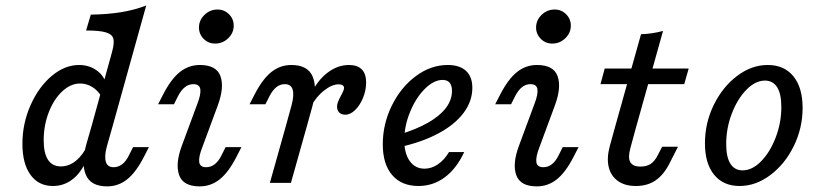

<svg xmlns="http://www.w3.org/2000/svg" viewBox="-20 -661 2980 694"><path d="M61 -141.4Q61 -213.6 89.9 -279.6Q118.9 -345.7 166.2 -385.9Q213.6 -426.1 265.9 -426.1Q301.2 -426.1 327.9 -407.6Q354.7 -389.2 363.7 -358.4L346.8 -311.6Q333.9 -334.1 313.4 -346.6Q292.8 -359.2 269.6 -359.2Q235.4 -359.2 204.9 -330.7Q174.4 -302.3 156.2 -254.9Q137.9 -207.5 137.9 -154.3Q137.9 -107.3 153.5 -83.4Q169.1 -59.5 200.2 -59.5Q229.3 -59.5 254.6 -80Q279.9 -100.6 297.9 -138.9L297.6 -95.5Q279.3 -44.1 246.6 -16.4Q213.9 11.3 171.4 11.3Q119.4 11.3 90.2 -29.1Q61 -69.5 61 -141.4ZM291.2 -550.8 308.2 -608.1Q368 -608.9 417.5 -616.9Q466.9 -625 508.5 -641.1L387.5 -206.7H311.4L385.7 -475.8Q393.7 -505.6 389.7 -521.3Q385.6 -537 363 -543.9Q340.4 -550.8 291.2 -550.8ZM390.8 -56.6Q407.8 -56.6 421.8 -67.4Q435.8 -78.2 446.2 -99.8L461 -129.2H518.2L500.1 -93.8Q471.3 -37.8 439.3 -12.5Q407.4 12.7 367.5 12.7Q308 12.7 290.4 -28.9Q272.9 -70.5 291.6 -137.7L311.4 -206.7H387.5L366.3 -131.9Q356.7 -96.6 362.5 -76.6Q368.2 -56.6 390.8 -56.6Z M678.9 -356.8Q662 -356.8 648.4 -346Q634.7 -335.2 623.5 -313.6L608.8 -284.2H551.5L569.7 -319.6Q598.4 -375.6 630.4 -400.9Q662.4 -426.1 702.3 -426.1Q762.5 -426.1 776.9 -385.6Q791.3 -345.2 767.1 -279.6L711 -128Q697.5 -93.5 700.1 -75.1Q702.7 -56.6 725.3 -56.6Q742.2 -56.6 756.2 -67.4Q770.2 -78.2 780.7 -99.8L795.5 -129.2H852.7L834.6 -93.8Q805.8 -37.8 773.8 -12.5Q741.8 12.7 701.9 12.7Q642.4 12.7 627.7 -27.7Q612.9 -68.2 637.1 -133.8L693.2 -285.3Q706.7 -319.9 704.1 -338.3Q701.5 -356.8 678.9 -356.8ZM699.2 -561.6Q699.2 -588 719.2 -607.3Q739.2 -626.6 766.2 -626.6Q790.7 -626.6 807.8 -609.5Q824.8 -592.5 824.8 -568.5Q824.8 -542 804.8 -522.7Q784.8 -503.5 757.7 -503.5Q733.2 -503.5 716.2 -520.5Q699.2 -537.6 699.2 -561.6Z M1009.6 -356.8Q992.6 -356.8 979 -346Q965.4 -335.2 954.2 -313.6L939.4 -284.2H882.1L900.3 -319.6Q929.1 -375.6 961.1 -400.9Q993 -426.1 1032.9 -426.1Q1092.4 -426.1 1110 -384.5Q1127.5 -342.9 1108.8 -275.7L1089.7 -206.7H1013.6L1034.1 -281.5Q1043.7 -316.8 1037.9 -336.8Q1032.2 -356.8 1009.6 -356.8ZM1013.6 -206.7H1089.7L1031.6 0H955.5ZM1198.3 -275.4Q1198.3 -284.5 1202 -293.6Q1205.7 -302.6 1212.2 -314.8Q1216.3 -322.2 1219.9 -330Q1223.6 -337.7 1223.6 -343.5Q1223.6 -349.4 1218.3 -352.8Q1213 -356.2 1204 -356.2Q1179.6 -356.2 1151 -333.5Q1122.4 -310.9 1105.5 -278.2L1105 -322.8Q1128.4 -371.7 1164.7 -398.9Q1201 -426.1 1241.3 -426.1Q1271.8 -426.1 1287.6 -410.3Q1303.4 -394.4 1303.4 -363.2Q1303.4 -334.7 1292.3 -307.6Q1281.2 -280.4 1263.8 -263.4Q1246.5 -246.4 1228.2 -246.4Q1214.1 -246.4 1206.2 -254.3Q1198.3 -262.2 1198.3 -275.4Z M1363.6 -139.2Q1363.6 -213.2 1396.4 -279.5Q1429.1 -345.8 1483.2 -386Q1537.3 -426.1 1598.1 -426.1Q1641.4 -426.1 1664.4 -404.9Q1687.3 -383.6 1687.3 -343.6Q1687.3 -294.8 1655.4 -252.5Q1623.5 -210.2 1563.9 -178.4Q1504.3 -146.7 1423.1 -129L1423.9 -175Q1485.8 -193.7 1528 -218Q1570.1 -242.2 1591.9 -271Q1613.7 -299.9 1613.7 -332.5Q1613.7 -352.4 1605.1 -362.2Q1596.5 -372.1 1580.1 -372.1Q1547.9 -372.1 1515.5 -339.7Q1483 -307.3 1462.2 -256.3Q1441.3 -205.3 1441.3 -155.1Q1441.3 -106.7 1460.9 -79Q1480.6 -51.3 1514.5 -51.3Q1539.6 -51.3 1562.8 -67Q1586 -82.7 1603 -111.3H1657.9Q1630 -51.4 1587.6 -20Q1545.3 11.3 1492.6 11.3Q1431.5 11.3 1397.6 -28.2Q1363.6 -67.7 1363.6 -139.2Z M1897.5 -356.8Q1880.5 -356.8 1866.9 -346Q1853.3 -335.2 1842.1 -313.6L1827.3 -284.2H1770L1788.2 -319.6Q1817 -375.6 1849 -400.9Q1880.9 -426.1 1920.8 -426.1Q1981.1 -426.1 1995.5 -385.6Q2009.9 -345.2 1985.6 -279.6L1929.5 -128Q1916.1 -93.5 1918.7 -75.1Q1921.3 -56.6 1943.8 -56.6Q1960.8 -56.6 1974.8 -67.4Q1988.8 -78.2 1999.3 -99.8L2014 -129.2H2071.3L2053.1 -93.8Q2024.3 -37.8 1992.4 -12.5Q1960.4 12.7 1920.5 12.7Q1861 12.7 1846.2 -27.7Q1831.4 -68.2 1855.7 -133.8L1911.8 -285.3Q1925.2 -319.9 1922.6 -338.3Q1920 -356.8 1897.5 -356.8ZM1917.7 -561.6Q1917.7 -588 1937.7 -607.3Q1957.7 -626.6 1984.8 -626.6Q2009.3 -626.6 2026.3 -609.5Q2043.3 -592.5 2043.3 -568.5Q2043.3 -542 2023.3 -522.7Q2003.3 -503.5 1976.3 -503.5Q1951.8 -503.5 1934.8 -520.5Q1917.7 -537.6 1917.7 -561.6Z M2376.6 -549.2 2280.7 -206.7H2204.5L2297 -537.3Q2338 -538.7 2376.6 -549.2ZM2165.8 -413.4H2469.4L2453.2 -356.9H2150.5ZM2184.1 -132.8 2204.5 -206.7H2280.6L2258.8 -126.6Q2249.1 -91.9 2258 -75.4Q2266.9 -58.9 2295.1 -58.9Q2316.9 -58.9 2331.8 -68.5Q2346.7 -78.2 2358 -100.8L2373.3 -130.6H2430.6L2400.7 -71.8Q2379.8 -29.8 2350.1 -9.3Q2320.5 11.3 2278.3 11.3Q2238.5 11.3 2213.1 -7.1Q2187.7 -25.5 2180.1 -57.8Q2172.6 -90.2 2184.1 -132.8Z M2528.1 -143Q2528.1 -216.5 2559.9 -281.6Q2591.7 -346.7 2644.1 -386.4Q2696.5 -426.1 2755 -426.1Q2814.8 -426.1 2847.9 -385.1Q2881.1 -344.2 2881.1 -271Q2881.1 -198.3 2849.3 -133.2Q2817.4 -68.1 2764.7 -28.4Q2711.9 11.3 2653.4 11.3Q2594.4 11.3 2561.3 -29.3Q2528.1 -69.9 2528.1 -143ZM2804.2 -274.2Q2804.2 -321.6 2789.1 -345.6Q2773.9 -369.7 2744.9 -369.7Q2710.2 -369.7 2677.7 -336.4Q2645.3 -303.2 2625.1 -250.2Q2604.9 -197.2 2604.9 -140.6Q2604.9 -93.2 2620.1 -69.2Q2635.3 -45.2 2664.2 -45.2Q2699 -45.2 2731.4 -78.3Q2763.8 -111.5 2784 -164.6Q2804.2 -217.6 2804.2 -274.2Z"/></svg>

Font: Playfair Micro SmCond SmLight
Style: Italic
Weight: 360
Width: 4
Italic angle: -15.6°
Designer: Claus Eggers Sørensen
Foundry: Claus Eggers Sørensen
Version: Version 2.203;Glyphs 3.3 (3326)